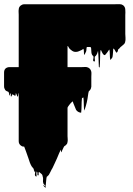

<svg xmlns="http://www.w3.org/2000/svg" viewBox="-37 -721 656 944"><path d="M579 -554Q579 -547 580 -535.5Q581 -524 578 -513Q576 -506 570.5 -502Q565 -498 560 -493Q560 -493 558.5 -492Q557 -491 555 -489Q554 -487 550 -483L549 -482Q546 -479 544 -478Q543 -475 542.5 -471.5Q542 -468 540 -466Q538 -462 536 -462Q534 -463 532 -467Q532 -466 529 -472Q526 -478 527 -476Q526 -478 524 -479.5Q522 -481 520 -483Q519 -473 518.5 -462Q518 -451 516 -440Q516 -439 513 -435Q510 -431 509 -430Q508 -429 506.5 -427.5Q505 -426 505 -427Q503 -440 503 -452.5Q503 -465 501 -478Q501 -476 499 -476Q495 -469 490.5 -463.5Q486 -458 482 -453Q479 -450 477 -450Q474 -450 472.5 -452.5Q471 -455 469 -456Q466 -460 464 -465Q462 -470 460 -474Q457 -474 457 -474Q455 -453 455 -432Q455 -411 453 -390Q453 -389 451 -390Q449 -391 449 -392Q448 -412 447.5 -432Q447 -452 445 -471Q442 -457 435 -448Q435 -448 435 -447.5Q435 -447 434 -447Q432 -444 429 -442Q428 -437 429.5 -427Q431 -417 425 -419Q419 -421 421.5 -430Q424 -439 422 -445Q414 -450 412.5 -462.5Q411 -475 411 -484Q410 -486 410 -487Q410 -488 409 -489Q408 -490 407.5 -489.5Q407 -489 406 -490H394Q390 -490 390 -490Q388 -485 388 -478.5Q388 -472 386 -467Q385 -465 384 -463Q383 -461 382 -459Q381 -458 380 -454Q379 -450 378 -451Q375 -458 375.5 -466Q376 -474 373 -481Q373 -482 369 -478Q365 -476 364 -475Q357 -472 350.5 -469Q344 -466 337 -466Q327 -465 318 -471Q309 -477 303 -484Q301 -487 299.5 -490.5Q298 -494 295 -495V-391H365Q371 -391 377.5 -391.5Q384 -392 390 -391Q406 -387 411 -372Q413 -365 412.5 -358Q412 -351 412 -343V-295Q412 -292 410 -286L407 -280L406 -279Q406 -278 404 -276Q405 -277 402 -274.5Q399 -272 400 -273Q397 -264 396 -254Q395 -244 393 -234Q392 -226 389.5 -217Q387 -208 385 -200L381 -187Q380 -185 378.5 -180.5Q377 -176 377 -178Q375 -194 375 -210Q375 -226 373 -242Q373 -242 369 -240Q368 -239 367 -239Q366 -239 366 -238Q364 -220 364 -202Q364 -184 362 -167Q362 -167 359 -167Q358 -168 355 -168Q344 -171 337 -181Q333 -189 330 -198Q327 -207 323 -215Q322 -217 322 -219Q322 -221 320 -222Q320 -222 319.5 -222Q319 -222 318 -221Q316 -219 314 -217Q312 -215 310 -213Q306 -209 303.5 -205Q301 -201 297 -196Q297 -194 295 -192V-51Q295 -50 295.5 -43.5Q296 -37 296 -32Q296 -26 294 -18Q293 -14 291 -12Q289 -10 288 -9Q287 -8 286 -7Q285 -6 284 -5Q284 -5 283.5 -4.5Q283 -4 282 -4Q282 -4 281.5 -3.5Q281 -3 280 -3Q276 2 273.5 8.5Q271 15 268 20Q267 22 266 25.5Q265 29 264 27Q263 24 262.5 21Q262 18 262 15Q260 17 258 23L253 34Q248 46 243 58Q238 70 232 82L224 99Q223 102 221 105.5Q219 109 217 112Q213 119 210 126Q207 133 203 139Q200 143 196 146Q194 148 193 148Q191 155 190.5 162.5Q190 170 189 178Q188 184 187.5 195.5Q187 207 185 201Q174 190 175 189.5Q176 189 181 192Q186 195 187 194.5Q188 194 177 183Q173 173 174.5 163.5Q176 154 171 139L170 138Q168 136 168 135L157 126L156 125Q154 125 154 125Q152 129 153 135.5Q154 142 150 141Q146 141 147 135Q148 129 146 125Q146 124 144.5 123Q143 122 143 124Q141 129 142.5 139.5Q144 150 139 146Q133 142 135 133.5Q137 125 135 118Q134 116 133.5 121Q133 126 132 125Q130 121 130 117Q130 113 128 109Q128 107 127 107Q126 107 126 106Q122 102 118 96Q113 87 109.5 77.5Q106 68 103 58L91 24L82 0L73 -1Q69 -3 66 -5Q55 -13 55 -27V-262L54 -263Q53 -262 53 -259Q53 -258 52.5 -254.5Q52 -251 52 -251Q52 -246 50 -246Q49 -245 47 -250Q46 -253 44.5 -256.5Q43 -260 41 -264Q40 -260 40 -256.5Q40 -253 38 -250Q37 -249 34 -252Q33 -253 32 -253Q31 -253 30 -254L24 -258Q23 -257 23 -255Q23 -253 21 -251Q20 -250 19 -247.5Q18 -245 17 -246Q15 -250 16 -255Q17 -260 13 -262Q12 -264 12 -258.5Q12 -253 10 -252Q8 -251 8 -254.5Q8 -258 8 -260L5 -269Q-1 -271 -4 -273Q-4 -273 -4.5 -273Q-5 -273 -6 -274Q-12 -277 -15 -286Q-16 -288 -16.5 -290.5Q-17 -293 -17 -297V-364Q-17 -388 7 -391H55V-649Q55 -655 54.5 -661.5Q54 -668 55 -674Q55 -678 57 -684Q59 -688 60 -689Q62 -691 63 -692Q64 -693 65 -694Q73 -700 82 -700H524Q533 -700 543 -700.5Q553 -701 561 -699Q568 -696 572 -692L576 -686Q579 -680 579 -673Q580 -666 579.5 -659.5Q579 -653 579 -647Z"/></svg>

Font: Rubik Wet Paint
Style: Regular
Weight: 400
Designer: Hubert and Fischer, NaN
Foundry: Hubert and Fischer, NaN
Version: Version 2.200